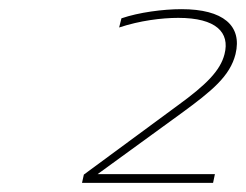

<svg xmlns="http://www.w3.org/2000/svg" viewBox="-20 -702 537 419"><path d="M449 -322H193L376 -455C443 -504 482 -536 494 -584C509 -646 467 -682 376 -682C336 -682 283 -675 245 -662L240 -642C285 -657 333 -663 369 -663C452 -663 482 -631 470 -584C461 -548 430 -517 368 -472L163 -321L159 -303H445Z"/></svg>

Font: LT Wave Thin
Style: Italic
Weight: 100
Designer: Daniel Lyons
Version: Version 2.5 (Glyphs App)